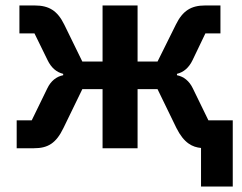

<svg xmlns="http://www.w3.org/2000/svg" viewBox="-20 -542 885 702"><path d="M715 -1C684 -4 653 -18 625 -74L556 -216H483V0H355V-216H281L212 -74C185 -18 155 0 104 0H41V-102H96L153 -219C166 -246 186 -262 211 -267V-272C186 -278 167 -295 154 -322L106 -420H51V-522H107C159 -522 190 -503 215 -452L281 -317H355V-522H483V-317H556L623 -452C648 -503 679 -522 730 -522H786V-420H731L684 -322C671 -295 652 -278 627 -272V-267C652 -262 672 -246 685 -219L742 -102H831V140H715Z"/></svg>

Font: Plexus Sans SemiBold
Style: Regular
Weight: 600
Version: Version 2.001;PS 002.001;hotconv 1.0.70;makeotf.lib2.5.58329